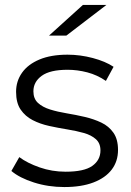

<svg xmlns="http://www.w3.org/2000/svg" viewBox="-20 -751 528 776"><path d="M240 5Q175 5 117 -13.5Q59 -32 26 -60L58 -116Q90 -92 140 -74.5Q190 -57 245 -57Q320 -57 353 -80.5Q386 -104 386 -143Q386 -172 367.5 -188.5Q349 -205 319 -213.5Q289 -222 252 -228Q215 -234 178.5 -242Q142 -250 112 -265.5Q82 -281 63.5 -308Q45 -335 45 -380Q45 -423 69 -457Q93 -491 139.5 -510.5Q186 -530 253 -530Q304 -530 355 -516.5Q406 -503 439 -481L408 -424Q373 -448 333 -458.5Q293 -469 253 -469Q182 -469 148.5 -444.5Q115 -420 115 -382Q115 -352 133.5 -335Q152 -318 182.5 -308.5Q213 -299 249.5 -293Q286 -287 322.5 -278.5Q359 -270 389.5 -255.5Q420 -241 438.5 -214.5Q457 -188 457 -145Q457 -99 431.5 -65.5Q406 -32 357.5 -13.5Q309 5 240 5ZM178 -607 315 -731H410L248 -607Z"/></svg>

Font: Modern
Style: Small
Weight: 400
Designer: Julieta Ulanovsky
Foundry: Julieta Ulanovsky
Version: Version 8.000